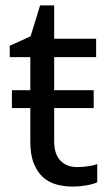

<svg xmlns="http://www.w3.org/2000/svg" viewBox="-20 -679 401 709"><path d="M93 -545 128 -659H180V-536H335V-468H180V-346H326V-280H180V-158Q180 -109 203.5 -85.5Q227 -62 264 -62Q284 -62 305 -65Q326 -68 339 -73V-6Q325 1 299 5.5Q273 10 249 10Q218 10 189.5 2.5Q161 -5 139.5 -24Q118 -43 105 -75Q92 -107 92 -156V-280H24V-346H92V-468H16V-510Z"/></svg>

Font: BC Sans
Style: Regular
Weight: 400
Designer: Monotype Design Team
Province of B.C.
Foundry: Monotype Imaging Inc.
Version: Version 2.000;GOOG;noto-source:20170915:90ef993387c0